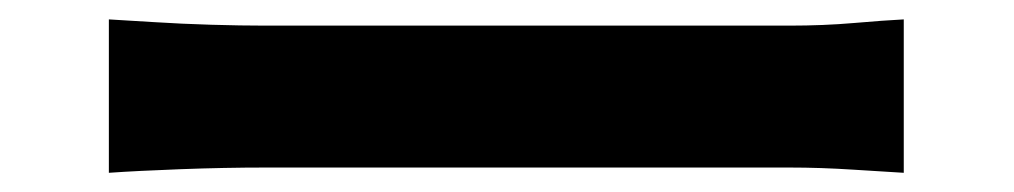

<svg xmlns="http://www.w3.org/2000/svg" viewBox="-20 -483 1040 197"><path d="M91.7 -463.1Q110 -462.1 138 -460.3Q166.1 -458.5 196.7 -457.6Q227.3 -456.7 252.6 -456.7Q278.1 -456.7 314.9 -456.7Q351.6 -456.7 395.3 -456.7Q438.9 -456.7 485.6 -456.7Q532.3 -456.7 578.1 -456.7Q623.8 -456.7 665 -456.7Q706.2 -456.7 738.4 -456.7Q770.5 -456.7 789.8 -456.7Q825.1 -456.7 856.2 -459.4Q887.3 -462.1 907.3 -463.1V-305.7Q889.6 -306.7 855.7 -308.9Q821.9 -311.1 790 -311.1Q770.8 -311.1 738.1 -311.1Q705.4 -311.1 664.4 -311.1Q623.3 -311.1 577.5 -311.1Q531.8 -311.1 485.1 -311.1Q438.4 -311.1 394.7 -311.1Q351 -311.1 314.3 -311.1Q277.6 -311.1 252.6 -311.1Q210.3 -311.1 165.2 -309.4Q120.1 -307.7 91.7 -305.7Z"/></svg>

Font: Noto Sans HK Thin
Style: Regular
Weight: 100
Designer: Ryoko NISHIZUKA 西塚涼子 (kana, bopomofo & ideographs); Paul D. Hunt (Latin, Greek & Cyrillic); Sandoll Communications 산돌커뮤니
Foundry: Adobe
Version: Version 2.004-H2;hotconv 1.0.118;makeotfexe 2.5.65603